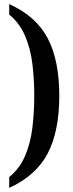

<svg xmlns="http://www.w3.org/2000/svg" viewBox="-20 -784 354 936"><path d="M25 79Q76 38 102.5 -24.5Q129 -87 138 -162.5Q147 -238 147 -317Q147 -397 138 -471.5Q129 -546 102.5 -608.5Q76 -671 25 -713V-764Q156 -705 212.5 -597.5Q269 -490 269 -317Q269 -144 212.5 -36Q156 72 25 132Z"/></svg>

Font: Noto Serif ExtraCondensed SemiBold
Style: Regular
Weight: 600
Width: 2
Designer: Monotype Design Team
Foundry: Monotype Imaging Inc.
Version: Version 2.015; ttfautohint (v1.8.4.7-5d5b)